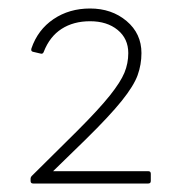

<svg xmlns="http://www.w3.org/2000/svg" viewBox="-20 -830 430 452"><path d="M58 -398Q52 -398 52 -404V-409Q52 -413 55 -416L161 -521Q213 -573 238.5 -605Q264 -637 273 -659Q282 -681 282 -705Q282 -739 257 -759.5Q232 -780 192 -780Q153 -780 125 -762Q97 -744 83 -708Q81 -702 75 -704L58 -708Q52 -709 54 -716Q69 -760 106 -785Q143 -810 192 -810Q243 -810 278 -780.5Q313 -751 313 -705Q313 -678 304 -653Q295 -628 266.5 -592.5Q238 -557 182 -502L105 -427H329Q335 -427 335 -421V-404Q335 -398 329 -398Z"/></svg>

Font: LINE Seed Sans KR Thin
Style: Regular
Weight: 250
Designer: LINE BX Design & Sandoll Inc & Dalton Maag Ltd
Foundry: Sandoll Inc.
Version: Version 1.000